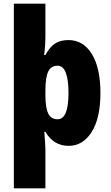

<svg xmlns="http://www.w3.org/2000/svg" viewBox="-20 -780 600 1040"><path d="M524 -276Q524 -140 476.5 -65Q429 10 352 10Q270 10 226 -66H220Q222 -35 224 -10Q226 15 226 31V240H55V-760H226V-593Q226 -531 219 -482H226Q251 -528 280 -545.5Q309 -563 351 -563Q431 -563 477.5 -487.5Q524 -412 524 -276ZM351 -275Q351 -424 292 -424Q256 -424 241 -392Q226 -360 226 -290V-263Q226 -197 241 -165.5Q256 -134 292 -134Q351 -134 351 -275Z"/></svg>

Font: Noto Sans Gujarati Condensed Black
Style: Regular
Weight: 900
Width: 3
Designer: Jelle Bosma - Monotype Design Team, Universal Thirst
Foundry: Monotype Imaging Inc.
Version: Version 2.106; ttfautohint (v1.8.4.7-5d5b)